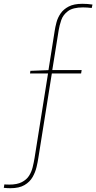

<svg xmlns="http://www.w3.org/2000/svg" viewBox="-32 -791 507 1011"><path d="M23 200Q14 200 5.5 199.5Q-3 199 -12 198L-9 180Q-7 180 0 180.5Q7 181 17 181Q58 181 83 168Q108 155 121 134.5Q134 114 140 89.5Q146 65 150 41L222 -411L229 -404H126L128 -418L231 -422L222 -414L256 -629Q259 -649 265.5 -673.5Q272 -698 287 -720Q302 -742 329.5 -756.5Q357 -771 402 -771Q416 -771 429 -770Q442 -769 455 -767L451 -749Q427 -752 405 -752Q352 -752 326 -732.5Q300 -713 290.5 -685Q281 -657 277 -632L242 -414L237 -422H398L395 -404H235L242 -411L170 40Q167 61 160.5 88.5Q154 116 139.5 141.5Q125 167 97 183.5Q69 200 23 200Z"/></svg>

Font: Bitter Thin
Style: Italic
Weight: 100
Italic angle: -9°
Designer: Sol Matas, and Bitter project Authors
Foundry: Sol Matas
Version: Version 2.002